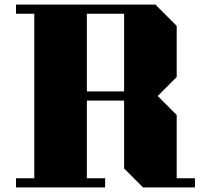

<svg xmlns="http://www.w3.org/2000/svg" viewBox="-20 -820 873 840"><path d="M440 0V-40H360V-380H523V-83L606 0H833V-40H753V-317L670 -400L753 -483V-707L660 -800H50V-760H130V-40H50V0ZM360 -760H523V-420H360Z"/></svg>

Font: Kumar One
Style: Regular
Weight: 400
Designer: Parimal Parmar
Foundry: Indian Type Foundry
Version: Version 1.001;PS 1.001;hotconv 1.0.88;makeotf.lib2.5.647800